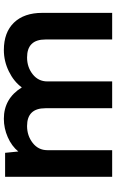

<svg xmlns="http://www.w3.org/2000/svg" viewBox="175 -771 596 986"><g transform="rotate(-90 473.0 -278.0)"><path d="M709 -556.2Q799.8 -556.2 849.9 -504.2Q899.9 -452.1 899.9 -358.9V0H763.2V-342.8Q763.2 -437 670.9 -437Q621.1 -437 584.5 -408Q547.9 -378.9 547.9 -333V0H410.2V-342.8Q410.2 -437 318.8 -437Q269 -437 231.9 -408Q194.8 -378.9 194.8 -333V0H58.1V-549.8H181.2L188 -481.9Q215.8 -516.1 261.5 -536.1Q307.1 -556.2 356 -556.2Q460 -556.2 517.1 -463.9Q546.9 -504.9 599.4 -530.5Q651.9 -556.2 709 -556.2Z"/></g></svg>

Font: Oakes Grotesk
Style: SemiBold
Weight: 600
Designer: Samuel Oakes
Foundry: Samuel Oakes
Version: Version 1.0 | wf-rip DC20170320